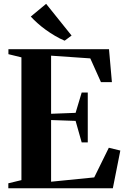

<svg xmlns="http://www.w3.org/2000/svg" viewBox="-20 -1006 676 1026"><path d="M94.5 -43.5V-699.5L25 -716.5V-743H562.5L578 -567H519.5L462.5 -694L253 -708.5V-398L384 -403L416.5 -511.5H449V-245H416.5L384 -360L253 -364.5V-35L483.5 -58L561.5 -216.5L623 -201.5L583 0H24.5V-26.5ZM324.5 -789Q299.5 -799.5 274 -814.5Q248.5 -829.5 224.2 -847Q200 -864.5 179.8 -882.8Q159.5 -901 144.5 -917.5L226.5 -985.5L362.5 -816L326 -789Z"/></svg>

Font: Merriweather 120pt
Style: Bold
Weight: 700
Designer: Eben Sorkin
Foundry: Eben Sorkin
Version: Version 2.100